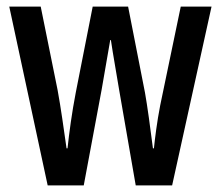

<svg xmlns="http://www.w3.org/2000/svg" viewBox="-20 -560 667 580"><path d="M340 -288 390 0H500L619 -540H526L464 -242C454 -191 448 -141 445 -112H442C434 -175 425 -241 418 -280L367 -540H260L209 -281C197 -219 189 -159 184 -112H181C173 -168 164 -234 154 -288L103 -540H8L124 0H233L287 -289C293 -323 305 -394 313 -439H315C321 -397 334 -326 340 -288Z"/></svg>

Font: Noto Sans Gujarati ExtraCondensed Medium
Style: Regular
Weight: 500
Width: 2
Designer: Jelle Bosma - Monotype Design Team, Universal Thirst
Foundry: Monotype Imaging Inc.
Version: Version 2.106